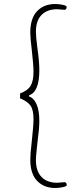

<svg xmlns="http://www.w3.org/2000/svg" viewBox="-20 -766 382 957"><path d="M131 30Q131 0 138 -58Q147 -139 147 -172Q147 -218 132.5 -239Q118 -260 80 -276V-300Q119 -315 133 -339Q147 -363 147 -408Q147 -442 138 -521Q131 -574 131 -604Q131 -675 165 -710.5Q199 -746 255 -746Q273 -746 290 -742.5Q307 -739 310 -736Q312 -735 312 -729Q312 -720 303 -717Q270 -720 265 -720Q215 -720 187 -691.5Q159 -663 159 -608Q159 -583 166 -530Q176 -460 176 -416Q176 -308 125 -291V-285Q148 -278 162 -247Q176 -216 176 -162Q176 -124 166 -50Q165 -37 162 -10.5Q159 16 159 32Q159 87 187 116Q215 145 265 145Q270 145 303 142Q310 144 312 151Q314 158 310 161Q307 164 290 167.5Q273 171 255 171Q199 171 165 135.5Q131 100 131 30Z"/></svg>

Font: Arima Madurai Thin
Style: Regular
Weight: 250
Designer: Joana Correia and Natanael Gama
Foundry: NDISCOVER
Version: Version 1.019; ttfautohint (v1.5) -l 7 -r 28 -G 50 -x 13 -D 